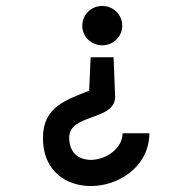

<svg xmlns="http://www.w3.org/2000/svg" viewBox="-20 -619 644 644"><path d="M284 -427 279 -315C205 -284 124 -263 124 -156C124 -45 202 5 285 5C377 5 477 -58 481 -167V-172H391V-167C387 -115 327 -79 277 -83C242 -86 213 -107 212 -156C210 -240 372 -212 366 -299L361 -427ZM390 -533C390 -570 360 -599 323 -599C286 -599 256 -570 256 -533C256 -496 286 -467 323 -467C360 -467 390 -496 390 -533Z"/></svg>

Font: Charger Monospace
Style: Regular
Weight: 400
Designer: Jasper
Foundry: Cannot Into Space Fonts
Version: Version 0.980